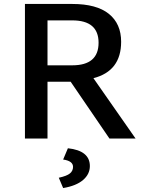

<svg xmlns="http://www.w3.org/2000/svg" viewBox="-20 -700 736 970"><path d="M452 -305 665 0H533L337 -287H220V0H106V-680H345Q468 -680 530 -630Q592 -580 592 -489Q592 -341 452 -305ZM220 -597V-370H345Q478 -370 478 -484Q478 -597 345 -597ZM323 49Q434 61 434 139Q434 180 399.5 209.5Q365 239 299 250L277 198Q318 189 333.5 176Q349 163 349 143Q349 113 299 106Z"/></svg>

Font: Martel Sans DemiBold
Style: Regular
Weight: 600
Designer: Dan Reynolds and Mathieu Réguer
Foundry: Dan Reynolds and Mathieu Réguer
Version: Version 1.001;PS 001.001;hotconv 1.0.70;makeotf.lib2.5.58329